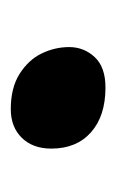

<svg xmlns="http://www.w3.org/2000/svg" viewBox="52 -450 220 365"><g transform="rotate(-90 162.5 -268.0)"><path d="M178 -178Q124 -178 93 -205.5Q62 -233 62 -281Q62 -316 82.5 -337Q103 -358 137 -358Q178 -358 204.5 -341Q231 -324 243 -299Q255 -274 255 -247Q255 -219 236 -198.5Q217 -178 178 -178Z"/></g></svg>

Font: Shantell Sans Light SemiBold
Style: Regular
Weight: 600
Version: Version 1.008;[ac192a2d6]